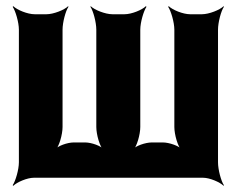

<svg xmlns="http://www.w3.org/2000/svg" viewBox="-20 -574 783 620"><path d="M130 -528H92C69 -528 35 -542 23 -554L21 -552C30 -539 41 -502 41 -478V-50C41 -26 30 11 21 24L23 26C35 14 68 0 89 0H636C657 0 690 14 702 26L703 24C694 11 684 -26 684 -50V-478C684 -502 694 -539 703 -552L702 -554C690 -542 655 -528 632 -528H594C571 -528 537 -542 525 -554L523 -552C532 -539 543 -502 543 -478V-164C543 -140 554 -100 567 -88L569 -90C559 -103 526 -114 506 -114H470C450 -114 417 -103 407 -90L409 -88C422 -100 433 -140 433 -164V-478C433 -502 444 -539 453 -552L451 -554C439 -542 405 -528 382 -528H343C320 -528 285 -542 273 -554L272 -552C281 -539 291 -502 291 -478V-164C291 -140 302 -100 315 -88L317 -90C307 -103 275 -114 255 -114H218C198 -114 166 -103 156 -90L158 -88C171 -100 182 -140 182 -164V-478C182 -502 192 -539 201 -552L200 -554C188 -542 153 -528 130 -528Z"/></svg>

Font: Asimov
Style: EdgeExtreme
Weight: 500
Designer: Google
Version: Version 2.000980: 2014